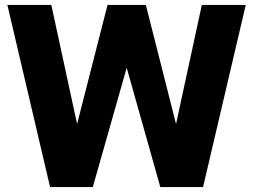

<svg xmlns="http://www.w3.org/2000/svg" viewBox="-20 -762 1031 782"><path d="M184 0 10 -742H189L294 -257L418 -742H574L697 -257L802 -742H981L807 0H633L496 -486L358 0Z"/></svg>

Font: Exo Thin ExtraBold
Style: Regular
Weight: 800
Version: Version 2.000